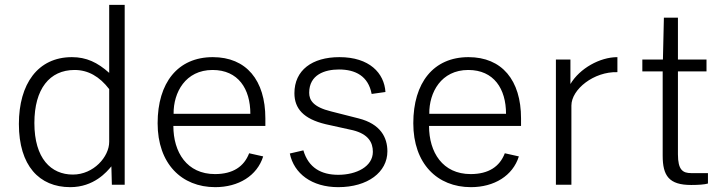

<svg xmlns="http://www.w3.org/2000/svg" viewBox="-20 -763 3002 793"><path d="M270 10C368 10 421 -53 440 -76L442 0H495V-743H431V-462C383 -505 337 -527 277 -527C136 -527 58 -416 58 -251C58 -79 142 10 270 10ZM281 -42C191 -42 122 -108 122 -255C122 -396 185 -474 288 -474C344 -474 391 -447 431 -395V-177C431 -116 367 -42 281 -42Z M696 -243H1076V-274C1076 -432 997 -527 859 -527C714 -527 631 -421 631 -254C631 -87 730 10 869 10C965 10 1042 -37 1067 -117L1009 -130C988 -75 942 -44 868 -44C752 -44 696 -134 696 -243ZM697 -293C696 -381 746 -474 858 -474C964 -474 1014 -396 1014 -293Z M1377 10C1499 10 1580 -52 1580 -138C1580 -195 1552 -251 1461 -274L1347 -303C1274 -321 1257 -349 1257 -380C1257 -455 1322 -476 1380 -476C1448 -476 1501 -449 1515 -375L1572 -383C1567 -461 1506 -527 1382 -527C1269 -527 1196 -473 1196 -378C1196 -315 1233 -272 1325 -250L1438 -225C1501 -209 1520 -175 1520 -136C1520 -75 1452 -41 1377 -41C1307 -41 1254 -70 1233 -142L1177 -129C1194 -46 1268 10 1377 10Z M1752 -243H2132V-274C2132 -432 2053 -527 1915 -527C1770 -527 1687 -421 1687 -254C1687 -87 1786 10 1925 10C2021 10 2098 -37 2123 -117L2065 -130C2044 -75 1998 -44 1924 -44C1808 -44 1752 -134 1752 -243ZM1753 -293C1752 -381 1802 -474 1914 -474C2020 -474 2070 -396 2070 -293Z M2276 0H2340V-327C2340 -394 2433 -468 2530 -465V-527C2457 -527 2374 -480 2336 -416V-517H2276Z M2898 -468V-517H2780V-690H2722L2718 -517H2633V-468H2717V-120C2717 -37 2743 1 2835 1C2865 1 2891 -1 2904 -5V-48H2835C2800 -48 2780 -61 2780 -126V-468Z"/></svg>

Font: United Sans ExtraLight
Style: Regular
Weight: 200
Designer: Pablo Impallari, Rodrigo Fuenzalida (Modified by Dan O. Williams)
Version: Version 1.000;PS 001.000;hotconv 1.0.88;makeotf.lib2.5.64775